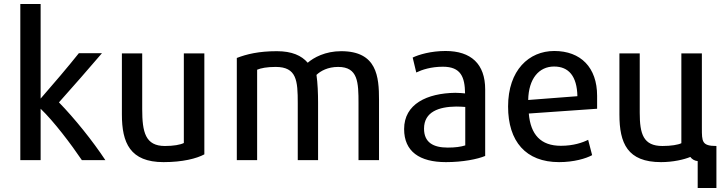

<svg xmlns="http://www.w3.org/2000/svg" viewBox="-20 -800 3637 964"><path d="M509 4H391C337 -76 250 -191 184 -254V4H82V-780H184V-305C246 -376 322 -465 376 -533H492C427 -457 345 -363 276 -286C354 -206 445 -93 509 4Z M1006 -25C967 -4 897 14 801 14C633 14 592 -83 592 -225V-532H694V-252C694 -136 710 -67 808 -67C851 -67 885 -73 903 -82V-532H1006Z M1883 4H1780V-281C1780 -386 1778 -464 1678 -464C1626 -464 1590 -444 1569 -424C1575 -383 1577 -330 1577 -285V4H1475V-282C1475 -395 1470 -464 1364 -464C1320 -464 1290 -458 1271 -450V4H1169V-509C1218 -528 1279 -543 1370 -543C1446 -543 1494 -521 1525 -485C1555 -511 1613 -543 1693 -543C1873 -543 1883 -415 1883 -298Z M2416 -17C2378 -1 2304 14 2219 14C2087 14 2009 -39 2009 -152C2009 -278 2124 -332 2266 -334C2285 -334 2304 -332 2315 -331C2314 -413 2294 -465 2204 -465C2144 -465 2099 -450 2070 -436L2052 -511C2083 -526 2144 -544 2217 -544C2345 -544 2416 -479 2416 -351ZM2316 -70V-263C2303 -264 2287 -265 2270 -265C2184 -264 2109 -239 2109 -154C2109 -85 2155 -59 2228 -59C2266 -59 2294 -63 2316 -70Z M2978 -254 2635 -230C2644 -124 2695 -68 2796 -68C2859 -68 2905 -84 2933 -98L2953 -21C2922 -4 2861 14 2787 14C2620 14 2531 -90 2531 -265C2531 -448 2636 -544 2763 -544C2896 -544 2978 -461 2978 -319ZM2879 -317C2877 -418 2835 -466 2762 -466C2686 -466 2634 -405 2632 -298Z M3504 -532V-157C3504 -89 3504 -67 3577 -67V144H3483V9C3466 7 3454 -1 3446 -12C3415 1 3359 14 3299 14C3130 14 3090 -81 3090 -225V-532H3192V-234C3192 -127 3210 -67 3306 -67C3349 -67 3385 -73 3401 -81V-532Z"/></svg>

Font: Repo Medium
Style: Regular
Weight: 500
Designer: Stefan Peev
Foundry: Context Ltd
Version: Version 1.502